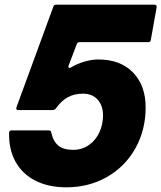

<svg xmlns="http://www.w3.org/2000/svg" viewBox="-20 -783 689 820"><path d="M19 -216Q19 -226 29 -226H189Q198 -226 199 -217Q207 -179 229.5 -161Q252 -143 292 -143Q330 -143 359.5 -163.5Q389 -184 404.5 -218Q420 -252 420 -290Q420 -332 397 -357.5Q374 -383 335 -383Q298 -383 270 -368Q242 -353 218 -319Q212 -313 205 -313H58Q47 -313 50 -324L208 -755Q211 -763 220 -763H640Q645 -763 647.5 -760Q650 -757 649 -752L624 -612Q623 -603 613 -603H319Q311 -603 308 -595L273 -503Q272 -501 272 -498Q272 -494 275.5 -493Q279 -492 283 -495Q308 -510 339.5 -519.5Q371 -529 400 -529Q494 -529 548 -473.5Q602 -418 602 -324Q602 -228 558.5 -150Q515 -72 437.5 -27.5Q360 17 263 17Q187 17 131 -11.5Q75 -40 46 -93Q17 -146 19 -216Z"/></svg>

Font: Open Sauce Two Black Italic
Style: Regular
Weight: 900
Italic angle: -10°
Designer: Alfredo Marco Pradil
Foundry: Creative Sauce Fz LLC
Version: Version 1.477